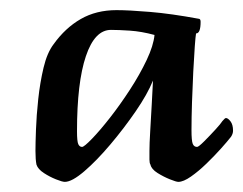

<svg xmlns="http://www.w3.org/2000/svg" viewBox="-20 -672 480 379"><path d="M108 -313Q103 -313 90.5 -318Q78 -323 66.5 -330.5Q55 -338 52 -347Q51 -352 50.5 -358.5Q50 -365 50 -374Q50 -388 51 -416Q52 -444 55.5 -476.5Q59 -509 66 -538.5Q73 -568 86 -585Q109 -617 139.5 -634.5Q170 -652 210 -652Q234 -652 276 -648.5Q318 -645 372 -635Q376 -635 376 -629Q376 -606 367 -606Q366 -601 364.5 -580.5Q363 -560 361.5 -530.5Q360 -501 359 -470Q358 -439 358 -415Q358 -394 360.5 -388Q363 -382 369 -382Q372 -382 383 -393Q394 -404 405 -416Q416 -428 419 -433Q424 -439 426 -439Q430 -439 435 -432.5Q440 -426 440 -414Q440 -408 436 -402Q429 -393 416 -378.5Q403 -364 387.5 -349Q372 -334 357 -323.5Q342 -313 332 -313Q328 -313 315.5 -318Q303 -323 291 -330.5Q279 -338 277 -347Q275 -350 275 -357Q275 -364 275 -374Q275 -388 276.5 -413Q278 -438 279.5 -465.5Q281 -493 282 -513Q271 -486 248 -452.5Q225 -419 198 -387Q171 -355 146.5 -334Q122 -313 108 -313ZM142 -382Q146 -382 161.5 -398Q177 -414 197 -439.5Q217 -465 236.5 -495Q256 -525 269.5 -553.5Q283 -582 285 -603Q259 -610 236.5 -611.5Q214 -613 199 -613Q167 -613 149.5 -561Q132 -509 132 -413Q132 -393 134.5 -387.5Q137 -382 142 -382Z"/></svg>

Font: BriemHand
Style: Regular
Weight: 400
Designer: Gunnlaugur SE Briem, Eben Sorkin
Foundry: Sorkin Type
Version: Version 1.001; ttfautohint (v1.8.4.7-5d5b)